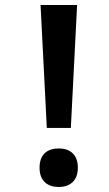

<svg xmlns="http://www.w3.org/2000/svg" viewBox="-20 -734 435 767"><path d="M167 -223H263L288 -714H142ZM138 -64C138 -9 172 13 215 13C256 13 291 -9 291 -64C291 -120 256 -141 215 -141C172 -141 138 -120 138 -64Z"/></svg>

Font: Noto Sans Bengali UI SemiBold
Style: Regular
Weight: 600
Designer: Jelle Bosma - Monotype Design Team
Foundry: Monotype Imaging Inc.
Version: Version 2.003